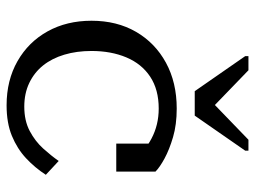

<svg xmlns="http://www.w3.org/2000/svg" viewBox="-118 -664 792 597"><g transform="rotate(90 278.5 -366.0)"><path d="M264 -575H340L449 -732V-742H415L297 -628H317L199 -742H155V-732ZM312 -45Q356 -45 388 -62Q420 -79 442.5 -104Q465 -129 481 -152L524 -112Q502 -78 472.5 -50.5Q443 -23 403 -6.5Q363 10 308 10Q230 10 170.5 -24Q111 -58 78 -117.5Q45 -177 45 -254Q45 -333 79.5 -392.5Q114 -452 175.5 -485.5Q237 -519 318 -519Q368 -519 407 -507.5Q446 -496 473.5 -481Q501 -466 514 -453V-331H427V-444Q438 -442 447 -437.5Q456 -433 462.5 -425.5Q469 -418 471.5 -408Q474 -398 472 -385Q454 -418 411.5 -440.5Q369 -463 318 -463Q259 -463 219 -436.5Q179 -410 159 -362.5Q139 -315 139 -254Q139 -208 150.5 -169.5Q162 -131 184 -103.5Q206 -76 238.5 -60.5Q271 -45 312 -45Z"/></g></svg>

Font: Roboto Serif 28pt
Style: Regular
Weight: 400
Designer: Greg Gazdowicz
Foundry: Commercial Type
Version: Version 1.008